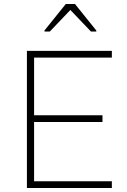

<svg xmlns="http://www.w3.org/2000/svg" viewBox="-20 -943 638 963"><path d="M115 0V-688H541V-654H151V-365H494V-331H151V-34H541V0ZM203 -785V-790L310 -923H356L463 -790V-785H436L333 -893L230 -785Z"/></svg>

Font: Saira Thin Thin
Style: Regular
Weight: 250
Version: Version 1.101